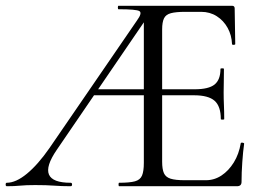

<svg xmlns="http://www.w3.org/2000/svg" viewBox="-21 -645 916 665"><path d="M2.6 0Q-1.4 0 -1.4 -6Q-1.4 -12 2.6 -12Q34.2 -12 72.3 -43.4Q110.4 -74.8 150.2 -132L453.4 -574Q472.4 -600 461.9 -606.5Q451.4 -613 389.4 -613Q387.2 -613 387.2 -619Q387.2 -625 389.4 -625H782.6Q791.8 -625 791.8 -616L793.8 -492.6Q793.8 -489.8 788.3 -489.6Q782.8 -489.4 782.6 -492.4Q781.4 -523.2 767.4 -548.5Q753.4 -573.8 729.7 -588.9Q706 -604 675.6 -604H620.8Q588.2 -604 570.8 -599.3Q553.4 -594.6 547 -581.4Q540.6 -568.2 540.6 -543V-85Q540.6 -58.8 546.8 -45.1Q553 -31.4 569.8 -26.1Q586.6 -20.8 618.6 -20.8H692.2Q721.4 -20.8 746.2 -37.2Q771 -53.6 788.8 -82.4Q806.6 -111.2 812.8 -148.6Q813 -151.6 818.8 -150.9Q824.6 -150.2 824.6 -147.4Q820.8 -120.8 818.2 -83.7Q815.6 -46.6 815.6 -15Q815.6 0 799.8 0H391.6Q389.6 0 389.6 -6Q389.6 -12 391.6 -12Q428.2 -12 446.4 -17Q464.6 -22 470.9 -37Q477.2 -52 477.2 -81V-588.2L502 -604L175.6 -126Q136.4 -68.8 148.6 -40.4Q160.8 -12 223.6 -12Q228.6 -12 228.6 -6Q228.6 0 223.6 0Q192.4 0 166.6 -2Q140.8 -4 101 -4Q68.4 -4 48.9 -2Q29.4 0 2.6 0ZM290 -315 305 -335.8H515.8L522.8 -315ZM743.8 -232.6Q743.8 -276.8 722.3 -295.9Q700.8 -315 650.6 -315H505.2V-335.8H653.2Q701.8 -335.8 722.2 -352.3Q742.6 -368.8 742.6 -406.2Q742.6 -408.4 748.6 -408.4Q754.6 -408.4 754.6 -406.2Q754.6 -376.4 754.1 -359.9Q753.6 -343.4 753.6 -325Q753.6 -302.4 754.6 -280.4Q755.6 -258.4 755.6 -232.6Q755.6 -230.6 749.7 -230.6Q743.8 -230.6 743.8 -232.6Z"/></svg>

Font: Cormorant Infant Light
Style: Regular
Weight: 300
Designer: Christian Thalmann (Catharsis Fonts)
Foundry: Catharsis Fonts
Version: Version 4.001